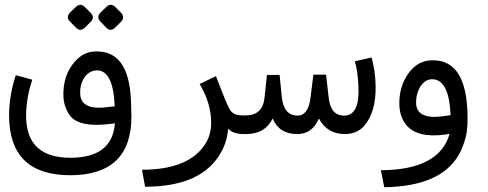

<svg xmlns="http://www.w3.org/2000/svg" viewBox="-20 -560 2040 802"><path d="M272 172Q18 171 18 -78Q18 -162 46 -246L115 -227Q89 -150 89 -75Q90 99 274 99Q449 99 460 -45L437 -42Q313 -27 273 -76Q248 -110 245 -154Q241 -246 294 -304Q328 -343 376 -345Q518 -352 527 -141Q528 -102 529 -77Q531 172 272 172ZM432 -113 459 -116V-120Q452 -270 381 -266Q357 -264 340 -246Q313 -214 315 -168Q318 -97 432 -113ZM462.1 -530.4 485.6 -506.8Q503.8 -487.6 484.6 -468.3L461 -444.8Q441.8 -426.6 424.7 -443.7L401.1 -468.3Q380.8 -487.6 400 -507.9L423.6 -530.4Q442.8 -549.6 462.1 -530.4ZM334.8 -530.4 358.3 -506.8Q377.6 -487.6 358.3 -468.3L334.8 -444.8Q315.5 -426.6 298.4 -443.7L273.8 -468.3Q253.5 -487.6 272.7 -507.9L296.3 -530.4Q315.5 -549.6 334.8 -530.4Z M918 -150Q931 -118 939 -104Q953 -78 991 -78H1016V0H999Q952 0 933 -23Q929 31 904 75Q825 220 586 220L573 149Q771 149 839 39Q863 0 862 -51Q861 -130 814 -209L882 -242Z M1418 -77Q1484 -78 1477 -202Q1474 -266 1462 -304L1532 -320Q1548 -263 1549 -201Q1551 -92 1501 -34Q1471 0 1420 0Q1347 0 1312 -65Q1284 1 1220 0Q1145 -1 1119 -65Q1087 0 1007 0H999V-78H1007Q1077 -78 1085 -152L1095 -247H1148L1157 -155Q1165 -78 1222 -77Q1268 -77 1277 -152L1289 -248H1342L1353 -152Q1361 -77 1418 -77Z M1932 -104Q1936 -30 1926 10Q1916 50 1898 84Q1822 219 1585 222L1571 151Q1815 150 1858 -1L1840 2Q1722 18 1676 -39Q1648 -75 1648 -129Q1648 -184 1671 -229Q1710 -304 1779 -308Q1921 -315 1932 -104ZM1835 -75 1862 -79V-82Q1855 -230 1784 -229Q1750 -228 1730 -188Q1718 -163 1718 -131Q1719 -58 1835 -75Z"/></svg>

Font: Vazir Code
Style: Code
Weight: 400
Foundry: DejaVu fonts team - Redesigned by Saber Rastikerdar
Version: Version 1.1.2